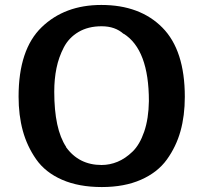

<svg xmlns="http://www.w3.org/2000/svg" viewBox="-20 -735 832 775"><path d="M55 -345Q55 -535 148 -625Q241 -715 389 -715Q545 -715 635.5 -623.5Q726 -532 726 -344Q726 -268 708.5 -205.5Q691 -143 653.5 -91Q616 -39 549 -9.5Q482 20 391 20Q298 20 230.5 -9.5Q163 -39 126 -92Q89 -145 72 -207.5Q55 -270 55 -345ZM199 -365Q199 -214 247 -142H246Q298 -69 390 -69Q423 -69 454.5 -82Q486 -95 515 -123Q544 -151 562 -203.5Q580 -256 581 -327Q581 -535 479 -599V-598Q445 -629 390 -629Q336 -629 297 -606Q258 -583 237.5 -543.5Q217 -504 208 -460Q199 -416 199 -365Z"/></svg>

Font: Coval
Style: ExtraBold
Weight: 800
Foundry: Context Ltd
Version: Version 001.000